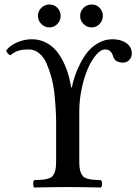

<svg xmlns="http://www.w3.org/2000/svg" viewBox="-20 -833 618 855"><path d="M131.8 2Q127.9 -2.4 127.9 -14.4Q127.9 -26.4 131.8 -30.8Q154.8 -31.7 167.5 -32.7Q180.2 -33.7 193.1 -37.4Q206.1 -41 211.7 -46.4Q217.3 -51.8 222.2 -62.3Q227.1 -72.8 228.5 -86.7Q230 -100.6 230 -122.1V-283.2Q230 -312.5 228.3 -342.5Q226.6 -372.6 222.7 -412.4Q218.8 -452.1 209.7 -485.6Q200.7 -519 188 -548.8Q175.3 -578.6 154.5 -595.7Q133.8 -612.8 107.9 -612.8Q80.1 -612.8 62.5 -607.4Q44.9 -602.1 25.9 -586.9Q11.2 -593.3 7.8 -608.9Q24.9 -630.9 56.6 -644.5Q88.4 -658.2 122.1 -658.2Q158.7 -658.2 189.5 -640.9Q220.2 -623.5 241.2 -593.3Q262.2 -563 276.1 -525.1Q290 -487.3 296.9 -443.8H299.8Q304.7 -467.8 313 -492.9Q321.3 -518.1 336.7 -548.8Q352.1 -579.6 371.3 -603Q390.6 -626.5 419.2 -642.3Q447.8 -658.2 480 -658.2Q518.6 -658.2 542.7 -640.9Q566.9 -623.5 566.9 -595.2Q566.9 -578.1 555.9 -566.2Q544.9 -554.2 527.8 -554.2Q491.7 -554.2 483.9 -582Q474.6 -612.8 448.2 -612.8Q428.7 -612.8 408 -588.6Q387.2 -564.5 370.6 -526.1Q354 -487.8 343.5 -436.8Q333 -385.7 333 -335.9V-122.1Q333 -100.6 334.5 -86.7Q335.9 -72.8 340.8 -62.3Q345.7 -51.8 351.3 -46.4Q356.9 -41 369.4 -37.4Q381.8 -33.7 394.3 -32.7Q406.7 -31.7 429.2 -30.8Q434.6 -26.4 434.6 -14.4Q434.6 -2.4 429.2 2Q331.5 0 280.8 0Q229.5 0 131.8 2ZM388.2 -710.9Q367.2 -710.9 352.1 -726.1Q336.9 -741.2 336.9 -762.2Q336.9 -783.2 352.1 -798.1Q367.2 -813 388.2 -813Q409.2 -813 423.6 -798.1Q438 -783.2 438 -762.2Q438 -741.2 423.3 -726.1Q408.7 -710.9 388.2 -710.9ZM200.2 -710.9Q179.2 -710.9 164.1 -726.1Q148.9 -741.2 148.9 -762.2Q148.9 -783.2 164.1 -798.1Q179.2 -813 200.2 -813Q221.2 -813 235.6 -798.1Q250 -783.2 250 -762.2Q250 -741.2 235.4 -726.1Q220.7 -710.9 200.2 -710.9Z"/></svg>

Font: Common Serif Medium
Style: Regular
Weight: 500
Designer: Philipp H. Poll, Khaled Hosny
Foundry: Stefan Peev, Context Ltd.
Version: Version 1.026